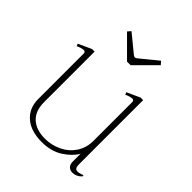

<svg xmlns="http://www.w3.org/2000/svg" viewBox="-188 -781 909 909"><g transform="rotate(45 267.0 -326.0)"><path d="M255 -545 154 -646 168 -662 256 -590Q263 -585 267 -585Q271 -585 278 -590L366 -662L380 -646L279 -545ZM490 -19V-11Q469 10 444 10Q428 10 418 0Q408 -10 408 -28V-81Q388 -46 344.5 -18Q301 10 239 10Q165 10 124 -26Q83 -62 83 -122V-427Q83 -439 71 -439Q64 -439 53 -435.5Q42 -432 35 -428L30 -440L96 -470H113V-132Q113 -73 146 -42.5Q179 -12 238 -12Q282 -12 321.5 -31Q361 -50 384.5 -85.5Q408 -121 408 -167V-427Q408 -439 396 -439Q389 -439 378 -435.5Q367 -432 360 -428L355 -440L421 -470H438V-40Q438 -25 442.5 -18Q447 -11 458 -11Q468 -11 490 -19Z"/></g></svg>

Font: Taviraj Thin
Style: Regular
Weight: 250
Designer: Katatrad Team
Foundry: CadsonDemak
Version: Version 1.001